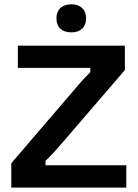

<svg xmlns="http://www.w3.org/2000/svg" viewBox="-20 -859 632 879"><path d="M306.7 -710.8C350.8 -710.8 374.2 -736.7 374.2 -775C374.2 -813.3 350.8 -839.2 306.7 -839.2C261.7 -839.2 238.3 -813.3 238.3 -775C238.3 -736.7 261.7 -710.8 306.7 -710.8ZM558.3 0V-102.5H188.3V-122.5C219.2 -151.7 245 -181.7 270 -210.8L551.7 -538.3V-650H61.7V-548.3H393.3V-528.3C362.5 -498.3 336.7 -468.3 311.7 -438.3L31.7 -111.7V0Z"/></svg>

Font: Familjen Grotesk SemiBold
Style: Regular
Weight: 600
Designer: Anders Wikstroem, Jonas Baeckman, Matilda Gysing, Kristian Moeller
Foundry: Familjen STHLM AB
Version: Version 2.000